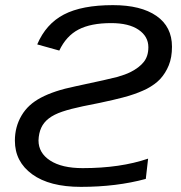

<svg xmlns="http://www.w3.org/2000/svg" viewBox="-20 -718 707 748"><path d="M295 10Q173 10 105.5 -39Q38 -88 38 -170Q38 -224 64 -268Q77 -290 95.5 -307Q114 -324 139.5 -337.5Q165 -351 198 -362Q231 -373 275 -382Q341 -396 381 -405Q421 -414 436 -418Q468 -427 488 -437Q522 -454 540 -476.5Q558 -499 558 -534Q558 -576 520 -602Q482 -628 413 -628Q334 -628 286 -603Q238 -578 211 -521L125 -545Q159 -625 229 -661.5Q299 -698 420 -698Q529 -698 589.5 -656Q650 -614 650 -536Q650 -494 637.5 -463.5Q625 -433 604 -410Q584 -389 552 -372Q522 -357 483 -345Q464 -339 419.5 -328.5Q375 -318 303 -304Q255 -294 222.5 -283Q190 -272 170 -256.5Q150 -241 140.5 -220Q131 -199 130 -171Q130 -122 175.5 -92.5Q221 -63 302 -63Q449 -63 557 -100L548 -21Q434 10 295 10Z"/></svg>

Font: Libra Sans Modern
Style: Italic
Weight: 400
Italic angle: -12°
Foundry: Stefan Peev, Context Ltd
Version: Version 1.000